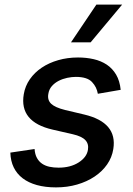

<svg xmlns="http://www.w3.org/2000/svg" viewBox="-20 -802 576 833"><path d="M24.9 -139.9 130 -155.5Q131.7 -132.1 140.3 -116.7Q148.8 -101.2 162.6 -91.8Q176.5 -82.4 194.6 -78.5Q212.7 -74.6 234 -74.6Q285.5 -74.6 320.7 -96.9Q356.5 -119.7 361.5 -152Q365.8 -177.6 350.3 -194.1Q334.9 -210.6 296.2 -219.5L208.1 -239.7Q62.9 -273.1 83.1 -393.1Q89.1 -429 109.6 -458.3Q130 -487.6 161.2 -508.5Q192.5 -529.5 232.6 -541Q272.7 -552.6 318.5 -552.6Q354.4 -552.6 386.4 -545.3Q418.3 -538 443.2 -521.5Q468 -505 483.8 -478.2Q499.6 -451.3 503.6 -412.3L404.5 -395.2Q402 -409.4 396 -422.1Q389.9 -434.7 379.3 -446Q358.7 -468.4 308.9 -468.4Q291.5 -468.4 271.8 -464.3Q252.1 -460.2 234.7 -451.3Q217.3 -442.5 204.9 -428.3Q192.5 -414.1 189.6 -394.2Q185 -367.9 202.1 -351.7Q219.1 -335.6 262.1 -324.9L345.9 -305Q490.1 -270.6 471.6 -155.5Q465.9 -119 444.6 -88.4Q423.3 -57.9 390.3 -35.9Q357.2 -13.8 314.6 -1.4Q272 11 223 11Q176.5 11 140.1 0.9Q103.7 -9.2 78.5 -28.4Q53.3 -47.6 39.6 -75.6Q25.9 -103.7 24.9 -139.9ZM398.1 -782H509.9L373.2 -618.3H288Z"/></svg>

Font: Inter P Medium
Style: Italic
Weight: 500
Italic angle: 9.39999°
Designer: Rasmus Andersson
Foundry: rsms
Version: Version 3.018;git-588b23468